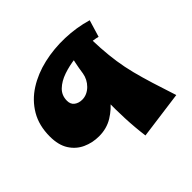

<svg xmlns="http://www.w3.org/2000/svg" viewBox="-159 -791 991 991"><g transform="rotate(-45 336.5 -295.5)"><path d="M201 -137Q153 -137 111.5 -156Q70 -175 45 -214.5Q20 -254 20 -316Q20 -396 54.5 -454.5Q89 -513 148 -550.5Q207 -588 281 -605Q355 -622 435 -619.5Q515 -617 590 -595L562 -502Q533 -510 489 -512Q445 -514 397.5 -508.5Q350 -503 308 -488.5Q266 -474 239.5 -448.5Q213 -423 213 -384Q213 -358 230.5 -345Q248 -332 273 -332Q291 -332 307.5 -339.5Q324 -347 337.5 -360.5Q351 -374 359.5 -390.5Q368 -407 371 -425L446 -386Q443 -356 425.5 -314Q408 -272 376.5 -231.5Q345 -191 301 -164Q257 -137 201 -137ZM373 29Q364 -38 361 -108.5Q358 -179 359.5 -243Q361 -307 364.5 -355Q368 -403 371 -425Q376 -460 383 -493.5Q390 -527 399 -560L525 -582Q525 -511 528.5 -454.5Q532 -398 539.5 -347.5Q547 -297 560 -246Q573 -195 591 -137Q609 -79 633 -6Z"/></g></svg>

Font: Marhey
Style: Bold
Weight: 700
Designer: Nur Syamsi & Bustanul Arifin
Foundry: Namelatype
Version: Version 1.000